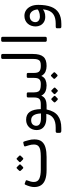

<svg xmlns="http://www.w3.org/2000/svg" viewBox="1052 -1842 1036 3179"><g transform="rotate(-90 1569.5 -252.0)"><path d="M344.6 1.9Q247.9 1.9 185.6 -21Q123.3 -43.8 92.9 -89.4Q62.5 -135.1 62.5 -202.1Q62.5 -234.7 72.4 -271.4Q82.4 -308.1 100.1 -348.1Q103.5 -356.6 108.9 -359.9Q114.3 -363.1 126.8 -357.7L162.2 -344.7Q171.4 -341.7 174.1 -336.5Q176.8 -331.2 172.6 -319.5Q163 -292.9 154.7 -265.7Q146.5 -238.4 146.5 -209.2Q146.5 -144.1 200.5 -119.1Q254.6 -94.1 349.4 -94.1H569Q630.8 -94.1 675.1 -102.8Q719.3 -111.6 743 -136.4Q766.7 -161.3 766.7 -209.5Q766.7 -249.6 754.4 -288.4L737.6 -344.5Q733.6 -357.6 737.1 -364.3Q740.6 -370.9 752.8 -373.9L792 -383.1Q806 -386.9 811.9 -379.4Q817.7 -371.9 821.6 -356.4L838 -297.1Q845.2 -273.2 848.4 -249.5Q851.5 -225.7 851.5 -200.6Q851.5 -120.7 815.3 -76.8Q779.1 -33 713.6 -15.6Q648.2 1.9 560.4 1.9ZM393.7 -388.7Q389.1 -384.2 382.1 -384.1Q375.1 -384 369.3 -389.7L332.7 -427.2Q328.1 -432.7 327.9 -439.3Q327.8 -445.8 332.7 -451.6L369.3 -489Q375.1 -494.7 382 -494.7Q388.9 -494.6 393.7 -489L431.1 -451.6Q436.9 -446.6 437.4 -439.2Q437.9 -431.7 432.1 -426.2ZM542.9 -388.7Q538 -383 531.1 -384Q524.1 -385 518.6 -389.7L480.1 -427.2Q475.4 -431.9 475.4 -439.4Q475.4 -446.8 480.1 -451.6L518.6 -489Q524.1 -494.6 530.2 -494.7Q536.2 -494.7 541.9 -489L579.4 -451.6Q585.1 -446.6 585.2 -439.3Q585.3 -431.9 579.6 -426.2Z M994.6 245.6Q977.7 245.6 968.9 239.4Q960.1 233.3 960.1 218.8V175.3Q960.1 163.9 967.2 158.3Q974.3 152.6 988.8 152.6H1047.8Q1145.8 152.6 1202.4 113.7Q1259 74.7 1273.9 -2.6H1202.9Q1141.8 -2.6 1097.5 -21.4Q1053.2 -40.3 1029.6 -76.4Q1006.1 -112.6 1006.1 -163.8Q1006.1 -198.8 1017.5 -229.8Q1028.9 -260.7 1050.8 -285.1Q1072.7 -309.4 1104.6 -323.2Q1136.5 -337.1 1176.4 -337.1Q1265 -337.1 1307.6 -276.1Q1350.2 -215.1 1353.1 -94.1H1434.6Q1449.6 -94.1 1449.6 -79.1L1449.8 -28.1Q1449.8 1.9 1419.8 1.9H1347.1Q1320.2 131.5 1244 188.5Q1167.9 245.6 1040.3 245.6ZM1203.6 -91.2 1281.4 -91.4Q1278.4 -169.6 1251 -211.7Q1223.7 -253.9 1168.1 -253.9Q1135.4 -253.9 1115 -241Q1094.6 -228.1 1085.5 -209Q1076.4 -190 1076.4 -170.7Q1076.4 -130 1109.6 -110.6Q1142.8 -91.2 1203.6 -91.2Z M1420 1.9Q1405 1.9 1405 -13.9V-64.1Q1405 -94.1 1435 -94.1Q1496.5 -94.1 1521.1 -118.1Q1545.6 -142.2 1545.6 -205.4V-303.9Q1545.6 -326.4 1567.5 -326.4H1608.1Q1630 -326.4 1630 -303.9V-205.4Q1630 -162.2 1642.6 -137.8Q1655.2 -113.4 1683.6 -103.7Q1712.1 -94.1 1760.6 -94.1Q1775.6 -94.1 1775.6 -79.1V-28.1Q1775.6 1.9 1745.6 1.9Q1691 1.9 1645.9 -16.5Q1600.9 -34.9 1575.6 -85.7Q1554 -35.6 1511.7 -16.9Q1469.4 1.9 1420 1.9ZM1529.6 183.9Q1525.1 188.4 1518.1 187.9Q1511.2 187.4 1505.6 182.9L1468.8 146Q1464.2 141.2 1464.1 134Q1464 126.7 1468.8 122L1505.6 85.1Q1511.2 79.6 1517.7 79.6Q1524.2 79.6 1529.6 85.1L1566.3 122Q1571.9 126.7 1572.4 134.1Q1572.9 141.4 1567.3 147ZM1667.4 183.9Q1662.8 188.4 1656 187.9Q1649.1 187.4 1643.6 182.9L1605.7 146Q1601.1 141.2 1601 133.9Q1600.9 126.6 1605.7 122L1643.6 85.1Q1649.1 79.6 1655.5 79.6Q1661.8 79.6 1666.4 85.1L1703.2 122Q1708.8 126.7 1709.3 134.1Q1709.8 141.4 1704.2 147Z M1746 1.9Q1731 1.9 1731 -13.9V-64.1Q1731 -94.1 1761 -94.1H1773.6Q1819.9 -94.1 1844.8 -116.9Q1869.8 -139.8 1869.8 -203.6V-304.1Q1869.8 -326.6 1891.6 -326.6H1930.4Q1952.2 -326.6 1952.2 -304.1V-203.6Q1952.2 -138.6 1981 -116.3Q2009.8 -94.1 2063.4 -94.1H2081Q2096 -94.1 2096 -79.1V-28.1Q2096 1.9 2066 1.9Q2016.1 1.9 1972.5 -16.6Q1928.9 -35.1 1901.9 -85.7Q1879.6 -34.3 1836.9 -16.2Q1794.3 1.9 1746 1.9ZM1920.8 179.5Q1916.1 184.1 1909 183.6Q1902 183.1 1896.4 178.5L1859 141.1Q1854.4 136.3 1854.4 129Q1854.4 121.6 1859 116.7L1896.4 79.3Q1902 73.7 1908.5 73.7Q1915.1 73.7 1919.8 79.3L1957.1 116.7Q1962.8 121.6 1963.3 129Q1963.8 136.3 1958.2 142.1Z M2066 1.9Q2051 1.9 2051 -13.1V-64.1Q2051 -94.1 2081 -94.1Q2116.1 -94.1 2138.9 -104.1Q2161.8 -114.1 2172.6 -140.8Q2183.5 -167.6 2183.5 -218.4V-727Q2183.5 -737 2190 -743.5Q2196.5 -750 2206.5 -750H2243Q2254 -750 2260 -743.5Q2266 -737 2266 -727V-226Q2266 -165.2 2254.5 -121.6Q2242.9 -78.1 2218.7 -50.5Q2194.4 -22.9 2156.6 -10.4Q2118.7 2.1 2066 1.9Z M2490.4 5Q2480.4 5 2473.9 -1.5Q2467.4 -8 2467.4 -18V-727Q2467.4 -737 2473.9 -743.5Q2480.4 -750 2490.4 -750H2526.9Q2537.9 -750 2543.9 -743.5Q2549.9 -737 2549.9 -727V-18Q2549.9 -8 2543.9 -1.5Q2537.9 5 2526.9 5Z M2718.5 246.3Q2705.3 246.3 2698.2 240.2Q2691.1 234 2691.1 219.5V175.6Q2691.1 164.3 2698.2 158.6Q2705.3 153 2719.8 153L2769.9 152.8Q2856.7 152.6 2910.1 121.9Q2963.5 91.3 2986.7 26.8Q3010 -37.7 3006.1 -138.3L3078.8 -135.9Q3078.8 -10.2 3047.1 75.2Q3015.4 160.6 2945.8 203.5Q2876.2 246.3 2763.2 246.3ZM3003.5 -137.4Q3001.2 -201 2971 -239.2Q2940.8 -277.4 2891.7 -277.4Q2858.3 -277.4 2836.3 -263.7Q2814.2 -250 2803.5 -229Q2792.7 -208.1 2792.7 -186.1Q2792.7 -149.7 2819.1 -129.4Q2845.4 -109.1 2885 -109.1Q2929.2 -109.1 2964.2 -123.1Q2999.2 -137.1 3011.1 -154.2L3021.5 -75.4Q3000.7 -50.1 2963.7 -34.7Q2926.8 -19.3 2878.6 -20.2Q2827.7 -21.1 2792.7 -43.6Q2757.7 -66 2739.7 -101.7Q2721.6 -137.5 2721.6 -179Q2721.6 -217.2 2733.5 -251.1Q2745.3 -284.9 2768 -310.4Q2790.7 -335.9 2823.4 -350.6Q2856.1 -365.3 2896.9 -365.3Q2949.3 -365.3 2990.3 -337.8Q3031.2 -310.4 3055 -259.3Q3078.8 -208.2 3078.8 -135.9Z"/></g></svg>

Font: Rubik Light
Style: Italic
Weight: 300
Italic angle: -12°
Designer: Hubert and Fischer
Foundry: Hubert and Fischer
Version: Version 2.300;gftools[0.9.30]